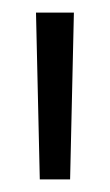

<svg xmlns="http://www.w3.org/2000/svg" viewBox="-20 -760 174 304"><path d="M97 -740 91 -476H43L37 -740Z"/></svg>

Font: Pathway Extreme Condensed Thin
Style: Regular
Weight: 250
Width: 3
Version: Version 1.001;gftools[0.9.26]